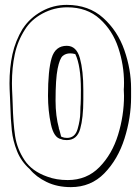

<svg xmlns="http://www.w3.org/2000/svg" viewBox="-20 -740 558 788"><path d="M74 -623Q102 -666 150 -693Q198 -720 254 -720Q344 -720 403.5 -666.5Q463 -613 490.5 -534Q518 -455 518 -377V-341Q518 -257 491 -171.5Q464 -86 408.5 -29Q353 28 271 28Q215 28 171.5 7Q128 -14 102 -46Q67 -77 50 -119.5Q33 -162 28.5 -204.5Q24 -247 22 -315L21 -341Q19 -379 19 -398Q19 -462 31 -517Q43 -572 73 -622ZM31 -341 32 -315Q34 -235 42 -182Q50 -129 80.5 -83Q111 -37 174 -15Q211 -1 258 -1Q336 -1 388 -54Q440 -107 464.5 -186.5Q489 -266 489 -347L488 -373Q489 -382 489 -400Q489 -473 465.5 -544Q442 -615 389.5 -662.5Q337 -710 256 -710Q202 -710 154.5 -684.5Q107 -659 82 -618Q52 -571 40.5 -516.5Q29 -462 29 -398Q29 -379 31 -341ZM93 -602V-603H94ZM254 -552Q294 -552 308 -501Q322 -450 322 -371V-331Q322 -256 309 -210.5Q296 -165 254 -165Q239 -165 231 -169Q201 -174 189 -230Q177 -286 177 -347Q177 -452 192 -502Q207 -552 254 -552ZM255 -174Q288 -174 298.5 -210.5Q309 -247 309.5 -277Q310 -307 311 -313Q312 -329 312 -371Q312 -471 289 -518Q278 -521 268 -521Q250 -521 237.5 -510.5Q225 -500 216.5 -458Q208 -416 208 -327Q208 -264 222 -213L221 -214Q224 -207 226.5 -196.5Q229 -186 231 -179H233L234 -178Q243 -174 255 -174Z"/></svg>

Font: Londrina Shadow
Style: Regular
Weight: 400
Designer: Marcelo Magalhaes
Foundry: Marcelo Magalhães
Version: Version 1.002